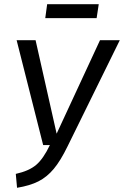

<svg xmlns="http://www.w3.org/2000/svg" viewBox="-20 -880 589 912"><path d="M301 -185Q268 -117 235.5 -78Q203 -39 162.5 -18.5Q122 2 61 12L55 -54Q118 -68 152 -97Q186 -126 217 -191H185L59 -689H149L249 -245L455 -689H549ZM195 -794 204 -860H449L439 -794Z"/></svg>

Font: Fira Sans Condensed
Style: Italic
Weight: 400
Width: 3
Italic angle: -8°
Designer: bBox Type GmbH & Carrois Corporate GbR & Edenspiekermann AG
Foundry: bBox Type GmbH & Carrois Corporate GbR & Edenspiekermann AG
Version: Version 4.301